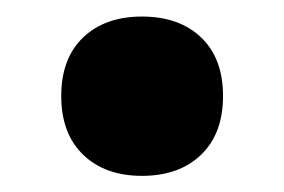

<svg xmlns="http://www.w3.org/2000/svg" viewBox="-20 -202 343 232"><path d="M151.5 -182Q196.5 -182 223 -156.8Q249.5 -131.5 249.5 -86Q249.5 -40.5 223 -15Q196.5 10.5 151.5 10.5Q107 10.5 80.5 -15Q54 -40.5 54 -86Q54 -131.5 80.5 -156.8Q107 -182 151.5 -182Z"/></svg>

Font: Newsreader 6pt SemiBold
Style: Regular
Weight: 600
Designer: Hugues Gentile
Foundry: Production Type
Version: Version 1.003; ttfautohint (v1.8.3)